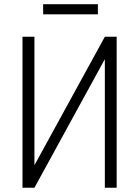

<svg xmlns="http://www.w3.org/2000/svg" viewBox="-20 -884 656 904"><path d="M473.6 -710.9H529.3V0H473.6V-605.5L142.1 0H85.9V-710.9H142.1V-106ZM440.9 -816.4H183.1V-864.3H440.9Z"/></svg>

Font: Roboto Condensed Light
Style: Regular
Weight: 300
Designer: Google
Version: Version 2.134; 2016